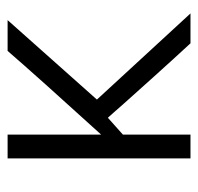

<svg xmlns="http://www.w3.org/2000/svg" viewBox="-28 -493 521 505"><g transform="rotate(-90 232.5 -240.5)"><path d="M68.4 0V-481H130.9V-234.9Q282.7 -401.9 351.1 -481H432.1L223.1 -246.1L449.7 0H371.1Q329.1 -45.4 283.4 -96.2Q237.8 -147 212.9 -174.8L188 -203.1L175.3 -217.3L130.9 -177.7V0Z"/></g></svg>

Font: Anaheim
Style: Regular
Weight: 400
Designer: vernon adams
Foundry: vernon adams
Version: Version 1.002; ttfautohint (v0.93.5-3d13) -l 8 -r 50 -G 200 